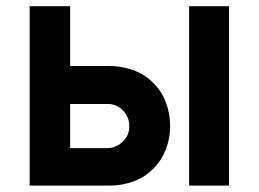

<svg xmlns="http://www.w3.org/2000/svg" viewBox="-20 -582 811 602"><path d="M200 -562.5V-375H324Q361.5 -375 397.2 -362.2Q433 -349.5 458.5 -324Q485.5 -298.5 499.5 -262.2Q513.5 -226 513.5 -186.5Q513.5 -167.5 510 -148.8Q506.5 -130 499.5 -112.5Q492.5 -95 482.2 -79.2Q472 -63.5 458.5 -51Q433 -25.5 397.2 -12.8Q361.5 0 324 0H73V-562.5ZM698 -562.5V0H573V-562.5ZM200 -117.5H318.5Q347.5 -119.5 366.5 -139.5Q385.5 -158.5 385.5 -186.5Q385.5 -213 367.5 -233.5Q347 -256 318.5 -256H200Z"/></svg>

Font: Russisch Sans
Style: Bold
Weight: 700
Designer: Michael Sharanda (font) & Cristiano Sobral (main changes)
Foundry: Michael Sharanda
Version: Version 2.00;September 8, 2020;FontCreator 13.0.0.2681 64-bi